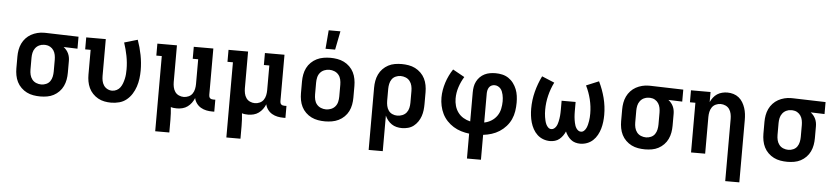

<svg xmlns="http://www.w3.org/2000/svg" viewBox="-51 -1078 7002 1613"><g transform="rotate(5 3450.0 -271.0)"><path d="M299 8Q270 8 240.5 3Q211 -2 185 -15Q159 -28 137.5 -49Q116 -70 103 -96Q90 -122 84.5 -151.5Q79 -181 79 -210V-310Q79 -338 84 -366Q89 -394 101 -419.5Q113 -445 132.5 -466Q152 -487 176.5 -500.5Q201 -514 228.5 -521Q256 -528 284 -528H300L576 -520V-419L459 -423Q472 -413 482.5 -400.5Q493 -388 500 -373Q507 -358 510 -342Q513 -326 513 -310V-210Q513 -181 508 -152.5Q503 -124 490.5 -97.5Q478 -71 457.5 -50Q437 -29 411.5 -15.5Q386 -2 357 3Q328 8 299 8ZM299 -93Q320 -93 340.5 -102Q361 -111 373 -128.5Q385 -146 389.5 -167.5Q394 -189 394 -210V-310Q394 -330 390 -350.5Q386 -371 375 -388Q364 -405 346 -415.5Q328 -426 307 -427H293Q272 -427 252.5 -417.5Q233 -408 220 -390.5Q207 -373 202.5 -352Q198 -331 198 -310V-210Q198 -188 203 -166.5Q208 -145 221.5 -127.5Q235 -110 256 -101.5Q277 -93 299 -93Z M896 8Q868 8 839.5 2.5Q811 -3 786 -17Q761 -31 741 -52Q721 -73 709 -99Q697 -125 692 -153Q687 -181 687 -210V-419H641V-520H806V-210Q806 -189 810 -168.5Q814 -148 825.5 -130.5Q837 -113 856 -103Q875 -93 896 -93Q916 -93 934.5 -102.5Q953 -112 964.5 -128Q976 -144 983 -163Q990 -182 994.5 -202Q999 -222 1000.5 -242Q1002 -262 1002 -282Q1002 -339 991 -395Q980 -451 962 -505L1074 -538Q1096 -477 1108.5 -412.5Q1121 -348 1121 -283Q1121 -248 1116.5 -213.5Q1112 -179 1101 -146Q1090 -113 1071.5 -83.5Q1053 -54 1026 -32Q999 -10 965 -1Q931 8 896 8Z M1287 215V-419H1241V-520H1406V-210Q1406 -189 1410.5 -167.5Q1415 -146 1427 -128.5Q1439 -111 1459 -102Q1479 -93 1500 -93Q1521 -93 1541 -102Q1561 -111 1573 -128.5Q1585 -146 1589.5 -167.5Q1594 -189 1594 -210V-419H1548V-520H1713V-128Q1713 -121 1715 -114Q1717 -107 1722 -102Q1727 -97 1734 -95Q1741 -93 1748 -93H1767V8H1748Q1724 8 1699.5 3Q1675 -2 1653.5 -14.5Q1632 -27 1617 -47.5Q1602 -68 1597 -92Q1588 -70 1574 -51Q1560 -32 1541 -18Q1522 -4 1498.5 2Q1475 8 1452 8Q1439 8 1425.5 6.5Q1412 5 1400 1Q1403 28 1404.5 54.5Q1406 81 1406 107V215Z M1887 215V-419H1841V-520H2006V-210Q2006 -189 2010.5 -167.5Q2015 -146 2027 -128.5Q2039 -111 2059 -102Q2079 -93 2100 -93Q2121 -93 2141 -102Q2161 -111 2173 -128.5Q2185 -146 2189.5 -167.5Q2194 -189 2194 -210V-419H2148V-520H2313V-128Q2313 -121 2315 -114Q2317 -107 2322 -102Q2327 -97 2334 -95Q2341 -93 2348 -93H2367V8H2348Q2324 8 2299.5 3Q2275 -2 2253.5 -14.5Q2232 -27 2217 -47.5Q2202 -68 2197 -92Q2188 -70 2174 -51Q2160 -32 2141 -18Q2122 -4 2098.5 2Q2075 8 2052 8Q2039 8 2025.5 6.5Q2012 5 2000 1Q2003 28 2004.5 54.5Q2006 81 2006 107V215Z M2700 8Q2671 8 2641.5 3Q2612 -2 2585.5 -15Q2559 -28 2537.5 -49Q2516 -70 2503 -96Q2490 -122 2484.5 -151.5Q2479 -181 2479 -210V-310Q2479 -339 2484.5 -368.5Q2490 -398 2503 -424Q2516 -450 2537.5 -471Q2559 -492 2585.5 -505Q2612 -518 2641.5 -523Q2671 -528 2700 -528Q2729 -528 2758.5 -523Q2788 -518 2814.5 -505Q2841 -492 2862.5 -471Q2884 -450 2897 -424Q2910 -398 2915.5 -368.5Q2921 -339 2921 -310V-210Q2921 -181 2915.5 -151.5Q2910 -122 2897 -96Q2884 -70 2862.5 -49Q2841 -28 2814.5 -15Q2788 -2 2758.5 3Q2729 8 2700 8ZM2700 -93Q2722 -93 2743 -101.5Q2764 -110 2778 -127Q2792 -144 2797 -166Q2802 -188 2802 -210V-310Q2802 -332 2797 -354Q2792 -376 2778 -393Q2764 -410 2743 -418.5Q2722 -427 2700 -427Q2678 -427 2657 -418.5Q2636 -410 2622 -393Q2608 -376 2603 -354Q2598 -332 2598 -310V-210Q2598 -188 2603 -166Q2608 -144 2622 -127Q2636 -110 2657 -101.5Q2678 -93 2700 -93ZM2652 -600 2665 -757H2764L2733 -600Z M3087 215V-310Q3087 -339 3092 -367.5Q3097 -396 3109.5 -422.5Q3122 -449 3142.5 -470Q3163 -491 3188.5 -504.5Q3214 -518 3243 -523Q3272 -528 3301 -528Q3330 -528 3359.5 -523Q3389 -518 3415 -505Q3441 -492 3462.5 -471Q3484 -450 3497 -424Q3510 -398 3515.5 -368.5Q3521 -339 3521 -310V-210Q3521 -184 3518 -158Q3515 -132 3506.5 -107Q3498 -82 3483 -60Q3468 -38 3447.5 -22Q3427 -6 3401 1Q3375 8 3349 8Q3326 8 3303.5 2.5Q3281 -3 3262.5 -15.5Q3244 -28 3229.5 -46Q3215 -64 3206 -85V215ZM3301 -93Q3323 -93 3344 -101.5Q3365 -110 3378.5 -127Q3392 -144 3397 -166Q3402 -188 3402 -210V-310Q3402 -332 3397 -353.5Q3392 -375 3378.5 -392.5Q3365 -410 3344 -418.5Q3323 -427 3301 -427Q3280 -427 3259.5 -418Q3239 -409 3227 -391.5Q3215 -374 3210.5 -352.5Q3206 -331 3206 -310V-210Q3206 -189 3210.5 -167.5Q3215 -146 3227 -128.5Q3239 -111 3259 -102Q3279 -93 3301 -93Z M3916 215V5Q3881 1 3847 -9.5Q3813 -20 3783 -38.5Q3753 -57 3728.5 -83Q3704 -109 3688.5 -140.5Q3673 -172 3665.5 -207Q3658 -242 3658 -277Q3658 -309 3663.5 -341Q3669 -373 3679 -404Q3689 -435 3703 -464Q3717 -493 3735 -520L3834 -465Q3808 -423 3792.5 -375.5Q3777 -328 3777 -279Q3777 -248 3785.5 -217.5Q3794 -187 3812.5 -162Q3831 -137 3858 -121Q3885 -105 3916 -98V-343Q3916 -367 3920 -390.5Q3924 -414 3935 -435.5Q3946 -457 3963 -474Q3980 -491 4001.5 -501.5Q4023 -512 4046.5 -516Q4070 -520 4094 -520Q4123 -520 4151 -513.5Q4179 -507 4203 -491Q4227 -475 4244.5 -451.5Q4262 -428 4272.5 -401.5Q4283 -375 4287 -346.5Q4291 -318 4291 -289Q4291 -253 4285.5 -217Q4280 -181 4265 -148Q4250 -115 4225.5 -87.5Q4201 -60 4170.5 -40.5Q4140 -21 4105 -10Q4070 1 4034 5V215ZM4034 -99Q4066 -105 4094 -122.5Q4122 -140 4140.5 -166.5Q4159 -193 4166 -225.5Q4173 -258 4173 -290Q4173 -304 4171.5 -318Q4170 -332 4167 -345.5Q4164 -359 4158.5 -372.5Q4153 -386 4143.5 -396.5Q4134 -407 4121 -413Q4108 -419 4094 -419Q4080 -419 4067.5 -413Q4055 -407 4047.5 -395.5Q4040 -384 4037 -370.5Q4034 -357 4034 -343Z M4598 8Q4568 8 4540 -2.5Q4512 -13 4490.5 -33Q4469 -53 4454.5 -79.5Q4440 -106 4432 -134Q4424 -162 4420.5 -191.5Q4417 -221 4417 -250Q4417 -323 4435 -393Q4453 -463 4485 -528L4591 -484Q4564 -430 4549.5 -370.5Q4535 -311 4535 -251Q4535 -235 4536 -219.5Q4537 -204 4539.5 -189Q4542 -174 4545.5 -159Q4549 -144 4555.5 -129.5Q4562 -115 4573.5 -104Q4585 -93 4600 -93Q4613 -93 4623 -100.5Q4633 -108 4639.5 -118Q4646 -128 4650 -139.5Q4654 -151 4656.5 -163Q4659 -175 4661 -187Q4663 -199 4664 -211Q4665 -223 4665.5 -235.5Q4666 -248 4666 -260V-338H4784V-260Q4784 -248 4784.5 -235.5Q4785 -223 4786 -211Q4787 -199 4789 -187Q4791 -175 4793.5 -163Q4796 -151 4800 -139.5Q4804 -128 4810.5 -118Q4817 -108 4827 -100.5Q4837 -93 4850 -93Q4865 -93 4876.5 -104Q4888 -115 4894.5 -129.5Q4901 -144 4904.5 -159Q4908 -174 4910.5 -189Q4913 -204 4914 -219.5Q4915 -235 4915 -251Q4915 -311 4900.5 -370.5Q4886 -430 4859 -484L4965 -528Q4997 -463 5015 -393Q5033 -323 5033 -250Q5033 -221 5029.5 -191.5Q5026 -162 5018 -134Q5010 -106 4995.5 -79.5Q4981 -53 4959.5 -33Q4938 -13 4910 -2.5Q4882 8 4852 8Q4831 8 4810.5 2Q4790 -4 4774 -17Q4758 -30 4745.5 -47.5Q4733 -65 4725 -84Q4717 -65 4704.5 -47.5Q4692 -30 4676 -17Q4660 -4 4639.5 2Q4619 8 4598 8Z M5399 8Q5370 8 5340.5 3Q5311 -2 5285 -15Q5259 -28 5237.5 -49Q5216 -70 5203 -96Q5190 -122 5184.5 -151.5Q5179 -181 5179 -210V-310Q5179 -338 5184 -366Q5189 -394 5201 -419.5Q5213 -445 5232.5 -466Q5252 -487 5276.5 -500.5Q5301 -514 5328.5 -521Q5356 -528 5384 -528H5400L5676 -520V-419L5559 -423Q5572 -413 5582.5 -400.5Q5593 -388 5600 -373Q5607 -358 5610 -342Q5613 -326 5613 -310V-210Q5613 -181 5608 -152.5Q5603 -124 5590.5 -97.5Q5578 -71 5557.5 -50Q5537 -29 5511.5 -15.5Q5486 -2 5457 3Q5428 8 5399 8ZM5399 -93Q5420 -93 5440.5 -102Q5461 -111 5473 -128.5Q5485 -146 5489.5 -167.5Q5494 -189 5494 -210V-310Q5494 -330 5490 -350.5Q5486 -371 5475 -388Q5464 -405 5446 -415.5Q5428 -426 5407 -427H5393Q5372 -427 5352.5 -417.5Q5333 -408 5320 -390.5Q5307 -373 5302.5 -352Q5298 -331 5298 -310V-210Q5298 -188 5303 -166.5Q5308 -145 5321.5 -127.5Q5335 -110 5356 -101.5Q5377 -93 5399 -93Z M6094 215V-310Q6094 -331 6089.5 -352.5Q6085 -374 6073 -391.5Q6061 -409 6041 -418Q6021 -427 6000 -427Q5979 -427 5959 -418Q5939 -409 5927 -391.5Q5915 -374 5910.5 -352.5Q5906 -331 5906 -310V0H5787V-419H5741V-520H5906V-435Q5915 -455 5929 -473.5Q5943 -492 5962 -504.5Q5981 -517 6003.5 -522.5Q6026 -528 6048 -528Q6074 -528 6099 -520.5Q6124 -513 6144 -497Q6164 -481 6177.5 -458.5Q6191 -436 6199 -411.5Q6207 -387 6210 -361.5Q6213 -336 6213 -310V215Z M6599 8Q6570 8 6540.5 3Q6511 -2 6485 -15Q6459 -28 6437.5 -49Q6416 -70 6403 -96Q6390 -122 6384.5 -151.5Q6379 -181 6379 -210V-310Q6379 -338 6384 -366Q6389 -394 6401 -419.5Q6413 -445 6432.5 -466Q6452 -487 6476.5 -500.5Q6501 -514 6528.5 -521Q6556 -528 6584 -528H6600L6876 -520V-419L6759 -423Q6772 -413 6782.5 -400.5Q6793 -388 6800 -373Q6807 -358 6810 -342Q6813 -326 6813 -310V-210Q6813 -181 6808 -152.5Q6803 -124 6790.5 -97.5Q6778 -71 6757.5 -50Q6737 -29 6711.5 -15.5Q6686 -2 6657 3Q6628 8 6599 8ZM6599 -93Q6620 -93 6640.5 -102Q6661 -111 6673 -128.5Q6685 -146 6689.5 -167.5Q6694 -189 6694 -210V-310Q6694 -330 6690 -350.5Q6686 -371 6675 -388Q6664 -405 6646 -415.5Q6628 -426 6607 -427H6593Q6572 -427 6552.5 -417.5Q6533 -408 6520 -390.5Q6507 -373 6502.5 -352Q6498 -331 6498 -310V-210Q6498 -188 6503 -166.5Q6508 -145 6521.5 -127.5Q6535 -110 6556 -101.5Q6577 -93 6599 -93Z"/></g></svg>

Font: Iosevka Plex Etoile
Style: Bold
Weight: 700
Designer: Belleve Invis
Foundry: Belleve Invis
Version: Version 25.1.1; ttfautohint (v1.8.4)